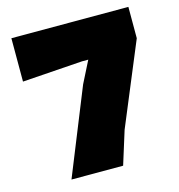

<svg xmlns="http://www.w3.org/2000/svg" viewBox="-105 -801 835 894"><g transform="rotate(-15 312.0 -354.0)"><path d="M130 0 297 -414 350 -519H320L30 -499V-708H594V-557L429 -160L379 0Z"/></g></svg>

Font: Rowdies
Style: Bold
Weight: 700
Designer: Jaikishan Patel
Version: Version 1.000; ttfautohint (v1.8.3)